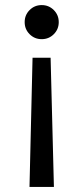

<svg xmlns="http://www.w3.org/2000/svg" viewBox="-20 -736 327 755"><path d="M179 -509 192 -1H96L108 -509ZM144 -716Q172 -716 191.5 -696.5Q211 -677 211 -649Q211 -621 191.5 -601.5Q172 -582 144 -582Q116 -582 96.5 -601.5Q77 -621 77 -649Q77 -677 96.5 -696.5Q116 -716 144 -716Z"/></svg>

Font: Zen Kaku Gothic New Medium
Style: Regular
Weight: 500
Designer: Yoshimichi Ohira
Foundry: Positype
Version: Version 1.002